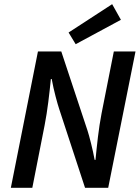

<svg xmlns="http://www.w3.org/2000/svg" viewBox="-20 -901 672 921"><path d="M32 0H135L194 -300C208 -371 217 -452 224 -522H228C238 -466 256 -402 264 -378L388 0H499L630 -654H526L467 -356C453 -284 445 -204 438 -134H434C426 -180 408 -250 400 -274L274 -654H162ZM343 -689 560 -806 518 -881 309 -745Z"/></svg>

Font: Source Sans Pro Semibold
Style: Italic
Weight: 600
Italic angle: -11°
Designer: Paul D. Hunt
Foundry: Adobe Systems Incorporated
Version: Version 3.006;hotconv 1.0.111;makeotfexe 2.5.65597